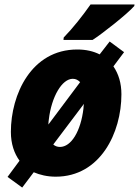

<svg xmlns="http://www.w3.org/2000/svg" viewBox="-20 -786 626 865"><path d="M266 -606H397C441 -634 556 -725 585 -759L586 -766H388C353 -716 309 -660 267 -617ZM80 59 132 -10C160 2 193 10 231 10C432 10 527 -188 527 -361C527 -412 514 -453 491 -487L539 -551L474 -599L429 -541C401 -555 368 -563 328 -563C121 -563 29 -360 29 -192C29 -138 44 -95 68 -62L14 11ZM198 -225C198 -233 199 -241 200 -248C212 -350 259 -431 308 -431C322 -431 332 -425 341 -416ZM250 -124C238 -124 228 -128 220 -135L358 -318C357 -311 356 -304 356 -297C344 -195 301 -124 250 -124Z"/></svg>

Font: Noto Sans UI SemiCondensed Black
Style: Italic
Weight: 900
Width: 4
Italic angle: -372°
Designer: Monotype Design Team
Foundry: Monotype Imaging Inc.
Version: Version 1.901